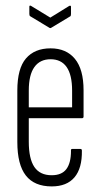

<svg xmlns="http://www.w3.org/2000/svg" viewBox="-20 -661 359 687"><path d="M165 6Q103 6 72.5 -33Q42 -72 42 -153V-337Q42 -416 73 -452Q104 -488 161 -488Q217 -488 248 -450.5Q279 -413 279 -338V-244Q279 -238 273 -238H83V-154Q83 -93 103 -63.5Q123 -34 165 -34Q201 -34 217.5 -56Q234 -78 234 -121Q233 -128 238 -128H268Q273 -128 273 -122Q274 -59 246.5 -26.5Q219 6 165 6ZM83 -277H238V-337Q238 -393 218.5 -421Q199 -449 161 -449Q123 -449 103 -421Q83 -393 83 -337ZM156 -562 88 -603Q85 -605 85 -611V-637Q85 -643 91 -640L160 -598L228 -640Q234 -642 234 -637V-611Q234 -605 232 -603L164 -562Q160 -559 156 -562Z"/></svg>

Font: Sofia Sans Extra Condensed Light
Style: Regular
Weight: 300
Designer: Botio Nikoltchev, Ani Petrova
Foundry: lettersoup
Version: Version 4.101